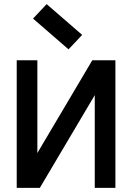

<svg xmlns="http://www.w3.org/2000/svg" viewBox="-20 -910 640 930"><path d="M61 0V-618H161V0H61L427 -618H539V0H439V-618H539L173 0ZM312 -671 140 -820 206 -890 378 -741Z"/></svg>

Font: Victor Mono
Style: Bold
Weight: 700
Monospace: yes
Designer: Rune Bjørnerås
Version: Version 1.561;gftools[0.9.30]